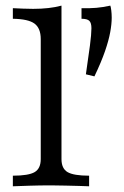

<svg xmlns="http://www.w3.org/2000/svg" viewBox="-20 -652 435 672"><path d="M310.5 -384.7 280.6 -391.9Q289.5 -452.4 294.8 -492.7Q300 -533.1 300 -553.2Q300 -571.8 292.7 -579Q285.5 -586.3 265.3 -586.3V-623.4Q294.4 -622.6 317.3 -624.6Q340.3 -626.6 366.1 -632.3Q367.7 -629 369.4 -616.1Q371 -603.2 371 -590.3Q371 -567.7 365.7 -539.1Q360.5 -510.5 347.6 -473Q334.7 -435.5 310.5 -384.7ZM25 0V-37.1Q79.8 -37.1 101.2 -49.6Q122.6 -62.1 122.6 -95.2V-515.3Q122.6 -553.2 100.8 -569.4Q79 -585.5 25 -586.3V-623.4Q41.9 -622.6 60.1 -621.8Q78.2 -621 96 -621Q124.2 -621 149.2 -623.8Q174.2 -626.6 195.2 -632.3V-95.2Q195.2 -62.1 216.5 -49.6Q237.9 -37.1 291.9 -37.1V0Q279.8 -0.8 257.7 -1.2Q235.5 -1.6 209.7 -2.4Q183.9 -3.2 158.1 -3.2Q120.2 -3.2 82.3 -2Q44.4 -0.8 25 0Z"/></svg>

Font: Playfair 9pt Light
Style: Regular
Weight: 300
Designer: Claus Eggers Sørensen
Foundry: Claus Eggers Sørensen
Version: Version 2.001;gftools[0.9.30]